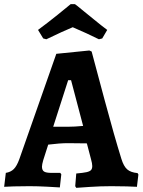

<svg xmlns="http://www.w3.org/2000/svg" viewBox="-32 -896 686 924"><path d="M630 -63 634 -56 627 3Q614 2 578 1Q542 0 504 0Q451 0 400 3.5Q349 7 335 8L330 0L335 -61Q369 -64 384.5 -67.5Q400 -71 406 -77.5Q412 -84 412 -97Q412 -109 406 -130L386 -206Q360 -207 295 -207Q256 -207 200 -200L176 -125Q170 -104 170 -94Q170 -77 180 -70.5Q190 -64 216 -64H258L263 -57L256 6Q242 5 195.5 2.5Q149 0 110 0Q68 0 33.5 1Q-1 2 -12 3L-4 -64Q20 -68 34.5 -82.5Q49 -97 61 -130L239 -637L398 -653L409 -648Q424 -591 471.5 -414.5Q519 -238 552 -132Q563 -96 580 -81Q597 -66 630 -63ZM368 -290 310 -510H296L224 -286H294Q326 -286 368 -290ZM308 -876H328Q328 -878 375 -839Q389 -828 423 -800Q457 -772 484 -752L460 -711L444 -707Q388 -735 318 -765Q274 -747 191 -707L176 -711L151 -752Q197 -786 245.5 -825Q294 -864 308 -876Z"/></svg>

Font: Sahitya
Style: Bold
Weight: 700
Designer: Juan Pablo del Peral
Foundry: Juan Pablo del Peral (http://www.huertatipografica.com)
Version: Version 1.001;PS 001.000;hotconv 1.0.70;makeotf.lib2.5.58329